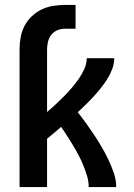

<svg xmlns="http://www.w3.org/2000/svg" viewBox="-20 -755 540 775"><path d="M59 0V-556Q59 -581 63.5 -605Q68 -629 79 -650.5Q90 -672 108 -689Q126 -706 147.5 -716.5Q169 -727 193 -731Q217 -735 242 -735H285V-639H242Q226 -639 211.5 -633Q197 -627 187.5 -615Q178 -603 174 -587.5Q170 -572 170 -556V-303Q188 -318 204.5 -333.5Q221 -349 237.5 -365.5Q254 -382 269 -399.5Q284 -417 297 -435.5Q310 -454 320 -475.5Q330 -497 330 -520H441Q441 -498 433 -476.5Q425 -455 413 -436Q401 -417 387 -399.5Q373 -382 358 -365.5Q343 -349 327 -333.5Q311 -318 294 -302Q312 -279 328.5 -256Q345 -233 361 -209Q377 -185 391.5 -160Q406 -135 418 -109.5Q430 -84 439.5 -56.5Q449 -29 449 0H338Q338 -23 331.5 -44.5Q325 -66 316.5 -87Q308 -108 297.5 -128Q287 -148 275.5 -167Q264 -186 252 -205Q240 -224 227 -243Q213 -231 199 -219Q185 -207 170 -195V0Z"/></svg>

Font: Iosevka Curly
Style: Bold
Weight: 700
Monospace: yes
Designer: Belleve Invis
Foundry: Belleve Invis
Version: Version 22.1.2; ttfautohint (v1.8.4)